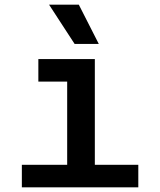

<svg xmlns="http://www.w3.org/2000/svg" viewBox="-20 -806 690 826"><path d="M269 0V-552H388V0ZM74 0V-97H575V0ZM145 -455V-552H328V-455ZM405 -617H301L191 -786H319Z"/></svg>

Font: Azeret Mono Medium
Style: Regular
Weight: 500
Designer: Martin Vácha
Foundry: Displaay
Version: Version 1.002